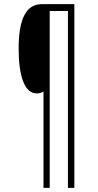

<svg xmlns="http://www.w3.org/2000/svg" viewBox="-20 -780 473 927"><path d="M339 127V-760H182C102 -760 70 -681 70 -545C70 -417 97 -329 157 -329C171 -329 179 -332 190 -338V127H220V-727H308V127Z"/></svg>

Font: Noto Sans Sinhala ExtraCondensed ExtraLight
Style: Regular
Weight: 200
Width: 2
Designer: Jelle Bosma - Monotype Design Team
Foundry: Monotype Imaging Inc.
Version: Version 2.006